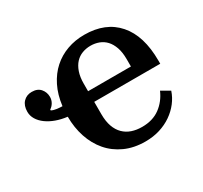

<svg xmlns="http://www.w3.org/2000/svg" viewBox="-148 -912 1188 1126"><g transform="rotate(-30 446.0 -349.0)"><path d="M538 -710Q682 -710 761 -619.5Q840 -529 840 -361V-340H393V-257Q393 -208 405.5 -173Q418 -138 441 -115.5Q464 -93 495 -82.5Q526 -72 564 -72Q636 -72 685 -108Q734 -144 760 -204L817 -171Q804 -132 778.5 -99Q753 -66 717 -41Q681 -16 636 -2Q591 12 538 12Q461 12 400.5 -15.5Q340 -43 299 -91Q258 -139 236.5 -203.5Q215 -268 215 -342Q174 -347 139.5 -359.5Q105 -372 79 -391Q53 -410 38.5 -434Q24 -458 24 -485Q24 -527 46.5 -550.5Q69 -574 104 -574Q143 -574 163 -550.5Q183 -527 183 -495Q183 -475 173 -457.5Q163 -440 147 -430V-424Q162 -416 183.5 -413.5Q205 -411 219 -411Q228 -484 256 -540Q284 -596 326 -633.5Q368 -671 422 -690.5Q476 -710 538 -710ZM538 -636Q508 -636 481.5 -626Q455 -616 435.5 -595Q416 -574 404.5 -541Q393 -508 393 -462V-412H683V-462Q683 -508 671.5 -541Q660 -574 640.5 -595Q621 -616 594.5 -626Q568 -636 538 -636Z"/></g></svg>

Font: IBM Plex Serif
Style: Bold
Weight: 700
Designer: Mike Abbink, Paul van der Laan, Pieter van Rosmalen
Foundry: Bold Monday
Version: Version 2.008